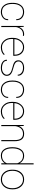

<svg xmlns="http://www.w3.org/2000/svg" viewBox="1836 -2638 812 4525"><g transform="rotate(90 2242.5 -376.0)"><path d="M263.2 -16.1Q330.1 -16.1 381.3 -52.7Q432.6 -89.4 432.6 -162.6H455.1L456.1 -159.7Q458 -82 399.2 -35.9Q340.3 10.3 263.2 10.3Q162.1 10.3 104.7 -62.5Q47.4 -135.3 47.4 -253.9V-274.4Q47.4 -392.6 104.5 -465.3Q161.6 -538.1 262.2 -538.1Q344.2 -538.1 401.1 -490Q458 -441.9 456.1 -354.5L455.1 -351.6H432.6Q432.6 -429.2 382.8 -470.5Q333 -511.7 262.2 -511.7Q169.4 -511.7 121.6 -445.3Q73.7 -378.9 73.7 -274.4V-253.9Q73.7 -148.4 121.6 -82.3Q169.4 -16.1 263.2 -16.1Z M617.7 0H591.3V-528.3H612.8L617.7 -436.5V-418.5Q639.6 -475.1 683.1 -506.6Q726.6 -538.1 790 -538.1Q808.1 -538.1 827.1 -532.7L824.2 -509.3L790 -512.2Q719.2 -512.2 675 -466.6Q630.9 -420.9 617.7 -346.2Z M902.8 -311 904.3 -308.1H1268.6V-324.2Q1268.6 -404.8 1219.7 -458.3Q1170.9 -511.7 1092.8 -511.7Q1014.6 -511.7 962.2 -454.3Q909.7 -397 902.8 -311ZM872.6 -244.1V-275.4Q872.6 -389.2 936 -463.6Q999.5 -538.1 1090.8 -538.1Q1182.1 -538.1 1238.5 -479.5Q1294.9 -420.9 1294.9 -322.3V-281.7H898.9V-244.1Q898.9 -148.4 955.1 -82.3Q1011.2 -16.1 1094.2 -16.1Q1204.6 -16.1 1261.2 -80.6L1275.4 -60.1Q1211.9 10.3 1094.2 10.3Q1003.9 10.3 938.2 -62.7Q872.6 -135.7 872.6 -244.1Z M1741.7 -127.9Q1741.7 -224.6 1580.6 -259.8Q1486.3 -279.8 1444.1 -311.3Q1401.9 -342.8 1401.9 -402.3Q1401.9 -461.9 1450 -500Q1498 -538.1 1582 -538.1Q1666 -538.1 1716.3 -497.1Q1766.6 -456.1 1764.2 -390.1L1763.2 -387.2H1740.7Q1740.7 -439 1697 -475.3Q1653.3 -511.7 1579.1 -511.7Q1504.9 -511.7 1466.6 -480Q1428.2 -448.2 1428.2 -406.2Q1428.2 -364.3 1460.7 -335Q1493.2 -305.7 1585 -284.2Q1676.8 -262.7 1722.4 -227.5Q1768.1 -192.4 1768.1 -129.9Q1768.1 -67.4 1717 -28.6Q1666 10.3 1578.1 10.3Q1490.2 10.3 1437.7 -31Q1385.3 -72.3 1388.7 -131.3L1389.6 -134.3H1411.1Q1415 -71.8 1464.8 -43.9Q1514.6 -16.1 1585 -16.1Q1655.3 -16.1 1698.5 -50.3Q1741.7 -84.5 1741.7 -127.9Z M2094.7 -16.1Q2161.6 -16.1 2212.9 -52.7Q2264.2 -89.4 2264.2 -162.6H2286.6L2287.6 -159.7Q2289.6 -82 2230.7 -35.9Q2171.9 10.3 2094.7 10.3Q1993.7 10.3 1936.3 -62.5Q1878.9 -135.3 1878.9 -253.9V-274.4Q1878.9 -392.6 1936 -465.3Q1993.2 -538.1 2093.8 -538.1Q2175.8 -538.1 2232.7 -490Q2289.6 -441.9 2287.6 -354.5L2286.6 -351.6H2264.2Q2264.2 -429.2 2214.4 -470.5Q2164.6 -511.7 2093.8 -511.7Q2001 -511.7 1953.1 -445.3Q1905.3 -378.9 1905.3 -274.4V-253.9Q1905.3 -148.4 1953.1 -82.3Q2001 -16.1 2094.7 -16.1Z M2411.6 -311 2413.1 -308.1H2777.3V-324.2Q2777.3 -404.8 2728.5 -458.3Q2679.7 -511.7 2601.6 -511.7Q2523.4 -511.7 2470.9 -454.3Q2418.5 -397 2411.6 -311ZM2381.3 -244.1V-275.4Q2381.3 -389.2 2444.8 -463.6Q2508.3 -538.1 2599.6 -538.1Q2690.9 -538.1 2747.3 -479.5Q2803.7 -420.9 2803.7 -322.3V-281.7H2407.7V-244.1Q2407.7 -148.4 2463.9 -82.3Q2520 -16.1 2603 -16.1Q2713.4 -16.1 2770 -80.6L2784.2 -60.1Q2720.7 10.3 2603 10.3Q2512.7 10.3 2447 -62.7Q2381.3 -135.7 2381.3 -244.1Z M3135.7 -538.1Q3222.2 -538.1 3265.4 -483.6Q3308.6 -429.2 3308.6 -311V0H3282.2V-312Q3282.2 -421.9 3242.9 -466.8Q3203.6 -511.7 3136.2 -511.7Q3050.8 -511.7 3007.3 -460.7Q2963.9 -409.7 2953.1 -330.1V0H2926.8V-528.3H2949.2L2952.6 -419.4Q3002.9 -538.1 3135.7 -538.1Z M3477.1 -254.4Q3477.1 -145 3520.3 -80.6Q3563.5 -16.1 3647.5 -16.1Q3716.3 -16.1 3762 -47.4Q3807.6 -78.6 3828.1 -130.9V-378.4Q3809.1 -435.1 3766.6 -473.4Q3724.1 -511.7 3644 -511.7Q3564 -511.7 3520.5 -443.1Q3477.1 -374.5 3477.1 -264.6ZM3449.7 -264.6Q3449.7 -390.1 3502.4 -464.1Q3555.2 -538.1 3648.9 -538.1Q3710.9 -538.1 3756.1 -510.3Q3801.3 -482.4 3828.1 -434.1V-761.7H3854.5V0H3829.1L3828.1 -82Q3801.8 -39.6 3755.6 -14.6Q3709.5 10.3 3647.9 10.3Q3554.7 10.3 3502.2 -61Q3449.7 -132.3 3449.7 -254.4Z M4006.3 -253.9Q4006.3 -154.3 4061.8 -85.2Q4117.2 -16.1 4210.9 -16.1Q4304.7 -16.1 4360.4 -85.4Q4416 -154.8 4416 -253.9V-274.4Q4416 -371.6 4359.9 -441.7Q4303.7 -511.7 4210.9 -511.7Q4118.2 -511.7 4062.3 -441.7Q4006.3 -371.6 4006.3 -274.4ZM3980 -274.4Q3980 -390.6 4044.2 -464.4Q4108.4 -538.1 4210.9 -538.1Q4313.5 -538.1 4377.9 -464.4Q4442.4 -390.6 4442.4 -274.4V-253.9Q4442.4 -137.2 4378.2 -63.5Q4314 10.3 4211.4 10.3Q4108.9 10.3 4044.4 -63.5Q3980 -137.2 3980 -253.9Z"/></g></svg>

Font: Roboto-Thin
Style: Regular
Weight: 250
Designer: Google
Version: Version 1.100141; 2013; ttfautohint (v0.94.14-c901) -l 8 -r 